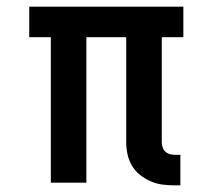

<svg xmlns="http://www.w3.org/2000/svg" viewBox="-20 -550 640 578"><path d="M505 8Q486 8 468 5.5Q450 3 433 -4.5Q416 -12 401.5 -23.5Q387 -35 377.5 -51Q368 -67 364 -85Q360 -103 360 -122V-438H240V0H133V-438H68V-530H532V-438H467V-122Q467 -114 469.5 -106.5Q472 -99 477 -94Q482 -89 489.5 -86.5Q497 -84 505 -84H523V8Z"/></svg>

Font: Iosevka Curly Slab SmBdEx
Style: Regular
Weight: 600
Width: 7
Monospace: yes
Designer: Belleve Invis
Foundry: Belleve Invis
Version: Version 11.1.0; ttfautohint (v1.8.3)